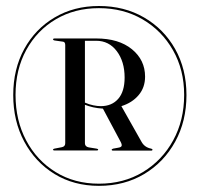

<svg xmlns="http://www.w3.org/2000/svg" viewBox="-20 -758 649 624"><path d="M301.5 -154Q220 -154 157.2 -192.5Q94.5 -231 58.8 -297.8Q23 -364.5 23 -449Q23 -533.5 58.8 -598.8Q94.5 -664 157.5 -701.2Q220.5 -738.5 301.5 -738.5Q384 -738.5 448.2 -701.2Q512.5 -664 549.2 -598.8Q586 -533.5 586 -449Q586 -364.5 549.5 -297.8Q513 -231 448.8 -192.5Q384.5 -154 301.5 -154ZM301.5 -161Q382 -161 444.5 -198.8Q507 -236.5 542.8 -301.8Q578.5 -367 578.5 -449.5Q578.5 -531 542.2 -594.8Q506 -658.5 443.5 -695Q381 -731.5 301.5 -731.5Q223 -731.5 161.8 -695.5Q100.5 -659.5 65.5 -595.8Q30.5 -532 30.5 -449.5Q30.5 -367 65 -301.8Q99.5 -236.5 160.8 -198.8Q222 -161 301.5 -161ZM451.5 -509Q451.5 -473.5 430.5 -448.8Q409.5 -424 374.5 -413L440 -297Q450 -279 471 -275Q475.5 -274 475.5 -271.5Q475.5 -268.5 471.5 -268.5H347.5Q343 -268.5 343 -271.5Q343 -273.5 348 -275L364.5 -278Q374.5 -279.5 375.5 -284.5Q376.5 -289.5 370.5 -300L314.5 -405Q297.5 -406 283 -409.2Q268.5 -412.5 256 -417.5V-292.5Q256 -281.5 268.5 -279L293.5 -275Q299 -274 299 -272Q299 -269 295 -269H156.5Q152.5 -269 152.5 -272Q152.5 -274 157 -275L180.5 -279.5Q192 -281.5 192 -292.5V-611.5Q192 -621.5 185 -622.5L157 -626.5Q152.5 -627.5 152.5 -630Q152.5 -633 157 -633H292.5Q366 -633 408.8 -598Q451.5 -563 451.5 -509ZM256 -625.5V-424.5Q269.5 -418.5 283 -415.8Q296.5 -413 307.5 -413Q343.5 -413 364.2 -436.8Q385 -460.5 385 -506Q385 -558 359.5 -591.8Q334 -625.5 292.5 -625.5Z"/></svg>

Font: Fraunces 144pt S000
Style: Regular
Weight: 400
Version: Version 1.000; ttfautohint (v1.8.3)